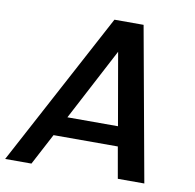

<svg xmlns="http://www.w3.org/2000/svg" viewBox="-96 -776 871 856"><g transform="rotate(10 339.5 -348.0)"><path d="M467 -142H176L101 0H-18L354 -696H486L612 0H492ZM395 -558 223 -231H452Z"/></g></svg>

Font: SVN-Poppins Medium
Style: Italic
Weight: 500
Italic angle: -10°
Designer: Ninad Kale (Devanagari), Jonny Pinhorn (Latin)
Foundry: Indian Type Foundry
Version: Version 3.002 2017; ttfautohint (v1.8.3)